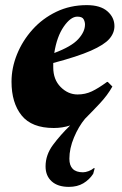

<svg xmlns="http://www.w3.org/2000/svg" viewBox="-20 -490 477 750"><path d="M190 10Q104 10 64.5 -39Q25 -88 25 -171Q25 -225 46.5 -278Q68 -331 107 -374.5Q146 -418 200 -444Q254 -470 319 -470Q372 -470 399.5 -446Q427 -422 427 -388Q427 -361 407 -338Q387 -315 335 -292Q283 -269 188 -244Q188 -236 188 -227Q188 -179 217 -150Q246 -121 283 -121Q313 -121 338.5 -133Q364 -145 398 -170H401L419 -152Q400 -118 370 -86Q340 -54 312 -26Q287 4 269 47Q251 90 251 130Q251 183 304 183Q314 183 326 178.5Q338 174 346 167H350L344 189Q329 212 305.5 226Q282 240 249 240Q206 240 182 218.5Q158 197 158 160Q158 115 187 76Q216 37 254 0Q239 5 223 7.5Q207 10 190 10ZM282 -425Q256 -425 229 -386Q202 -347 192 -283Q259 -308 285.5 -337Q312 -366 312 -394Q312 -405 306.5 -415Q301 -425 282 -425Z"/></svg>

Font: Spectral ExtraBold
Style: Italic
Weight: 800
Italic angle: -10°
Designer: Jean-Baptiste Levee
Foundry: Production Type
Version: Version 2.001